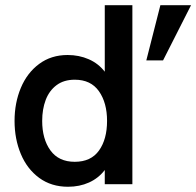

<svg xmlns="http://www.w3.org/2000/svg" viewBox="-20 -710 756 740"><path d="M36.1 -244.1Q36.1 -313.5 60.3 -371.3Q84.5 -429.2 130.9 -463.6Q177.2 -498 240.7 -498Q284.7 -498 322 -481.7Q359.4 -465.3 383.8 -433.6V-689.9H490.2V0H383.8V-54.7Q359.4 -22.9 323 -6.6Q286.6 9.8 242.2 9.8Q177.7 9.8 131.1 -24.4Q84.5 -58.6 60.3 -116.5Q36.1 -174.3 36.1 -244.1ZM543.9 -477.1 598.1 -689.9H716.3L608.4 -477.1ZM392.6 -244.1Q392.6 -314 361.3 -358.4Q330.1 -402.8 268.1 -402.8Q226.1 -402.8 198 -381.8Q169.9 -360.8 156.2 -325Q142.6 -289.1 142.6 -244.1Q142.6 -174.3 174.3 -130.4Q206.1 -86.4 268.1 -86.4Q330.6 -86.4 361.6 -129.9Q392.6 -173.3 392.6 -244.1Z"/></svg>

Font: Acari Sans SemiBold
Style: Regular
Weight: 600
Designer: Alfredo Marco Pradil and Stefan Peev
Foundry: Hanken Design Co.
Version: Version 1.045;January 11, 2019;FontCreator 11.5.0.2425 64-bi